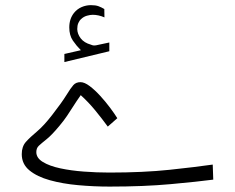

<svg xmlns="http://www.w3.org/2000/svg" viewBox="-20 -708 892 728"><path d="M286.6 -517.6Q269.5 -534.7 256.1 -554.4Q242.7 -574.2 242.7 -604Q242.7 -636.7 260.7 -659.2Q272.5 -673.8 289.6 -681.2Q306.6 -688.5 324.7 -688.5Q342.3 -688.5 353 -684.6Q363.8 -680.7 375.5 -673.8L376 -642.1Q353.5 -651.9 331.5 -651.9Q321.8 -651.9 309.6 -648.4Q297.4 -645 288.1 -636.2Q281.2 -630.4 277.1 -620.8Q272.9 -611.3 272.9 -597.7Q273.4 -579.1 286.1 -562.5Q298.8 -545.9 324.7 -538.6Q326.2 -538.1 329.3 -536.9Q332.5 -535.6 337.4 -535.6Q341.3 -535.6 343.8 -536.1L394.5 -546.9V-513.7L224.1 -472.7V-503.4ZM388.7 -228Q367.7 -256.8 341.6 -288.8Q315.4 -320.8 286.1 -347.2Q269 -322.8 257.3 -304.2Q245.6 -285.6 234.1 -268.6Q222.7 -251.5 205.1 -230.5Q176.3 -195.8 156.7 -180.2Q137.2 -164.6 127.4 -155.5Q117.7 -146.5 117.7 -131.3Q117.7 -108.9 142.6 -93.8Q167.5 -78.6 208.3 -69.8Q249 -61 297.9 -57.4Q346.7 -53.7 394.5 -53.7Q523.9 -53.7 623 -64.2Q722.2 -74.7 786.6 -84L788.6 -26.9Q728.5 -19 627.2 -9.8Q525.9 -0.5 395.5 -0.5Q335.4 -0.5 276.4 -5.9Q217.3 -11.2 168.9 -24.7Q120.6 -38.1 91.6 -62Q62.5 -85.9 62.5 -123.5Q62.5 -152.3 78.1 -169.9Q93.8 -187.5 119.9 -209.2Q146 -231 177.7 -272Q214.8 -319.8 231.4 -346.9Q248 -374 258.1 -385.3Q268.1 -396.5 285.2 -396.5Q300.3 -396.5 320.1 -381.6Q339.8 -366.7 360.1 -344.5Q380.4 -322.3 397.7 -299.1Q415 -275.9 424.8 -259.8Z"/></svg>

Font: Vazir Thin FD-UI
Style: Thin-FD-UI
Weight: 100
Designer: Saber Rastikerdar
Foundry: Saber Rastikerdar
Version: Version 30.1.0